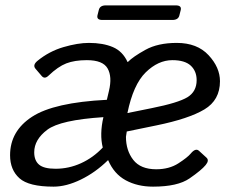

<svg xmlns="http://www.w3.org/2000/svg" viewBox="-20 -679 869 707"><path d="M356.9 -605.5Q335 -605.5 338.9 -622.6L343.8 -642.1Q347.7 -659.2 369.6 -659.2H627.4Q649.4 -659.2 645.5 -642.1L640.6 -622.6Q636.7 -605.5 614.7 -605.5ZM17.1 -107.4Q17.1 -196.3 97.9 -249Q178.7 -301.8 373.5 -311.5L381.3 -344.7Q393.6 -396.5 376.2 -427Q358.9 -457.5 299.8 -457.5Q254.9 -457.5 224.1 -445.6Q193.4 -433.6 158.7 -400.4Q144.5 -386.7 133.8 -398.9L110.8 -425.8Q99.1 -439.5 118.2 -455.1Q161.1 -490.2 213.9 -505.6Q266.6 -521 307.6 -521Q359.4 -521 395.5 -505.6Q431.6 -490.2 449.7 -450.7H450.7Q469.7 -470.2 515.6 -495.6Q561.5 -521 630.9 -521Q706.1 -521 748 -475.8Q790 -430.7 790 -379.9Q790 -310.5 732.7 -276.1Q675.3 -241.7 556.2 -217.3L446.8 -194.8Q443.8 -176.3 443.8 -175.3Q443.8 -125 470.7 -90.3Q497.6 -55.7 555.2 -55.7Q603 -55.7 637 -77.6Q670.9 -99.6 682.1 -113.3Q700.2 -135.3 712.9 -123.5L740.2 -98.6Q751.5 -88.4 737.3 -71.3Q722.2 -52.7 678.2 -22.2Q634.3 8.3 543.5 8.3Q486.3 8.3 443.1 -15.1Q399.9 -38.6 378.4 -88.9H377.4Q331.5 -43.9 277.8 -17.8Q224.1 8.3 177.2 8.3Q85.9 8.3 51.5 -22.7Q17.1 -53.7 17.1 -107.4ZM106 -118.2Q106 -87.9 123.8 -72.8Q141.6 -57.6 184.6 -57.6Q233.4 -57.6 278.1 -77.9Q322.8 -98.1 358.4 -135.7Q346.2 -184.6 360.8 -247.6Q202.1 -237.3 154.1 -201.2Q106 -165 106 -118.2ZM449.2 -262.7 538.6 -280.8Q636.2 -300.3 670.2 -321Q704.1 -341.8 704.1 -383.8Q704.1 -417 682.4 -437.3Q660.6 -457.5 614.7 -457.5Q562.5 -457.5 516.6 -412.6Q470.7 -367.7 449.2 -262.7Z"/></svg>

Font: Istok Web
Style: BoldItalic
Weight: 700
Italic angle: -13°
Designer: Andrey V. Panov
Foundry: Andrey V. Panov
Version: Version 1.0.2g